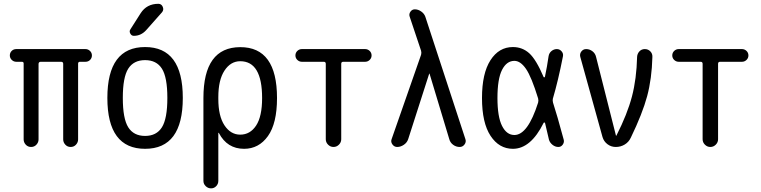

<svg xmlns="http://www.w3.org/2000/svg" viewBox="-20 -780 4040 1019"><path d="M66.4 -452.1Q52.7 -452.1 42.5 -461.9Q32.2 -471.7 32.2 -485.8Q32.2 -500 42 -509.8Q51.8 -519.5 66.4 -519.5H433.6Q447.3 -519.5 457.5 -509.8Q467.8 -500 467.8 -485.8Q467.8 -471.7 458 -461.9Q448.2 -452.1 433.6 -452.1H404.3Q395.5 -452.1 394.5 -443.4V-40Q394.5 -24.4 383.3 -12.2Q372.1 0 355 0Q337.9 0 326.7 -12.2Q315.4 -24.4 315.4 -40V-441.4Q315.4 -452.1 303.7 -452.1H196.3Q185.5 -452.1 184.6 -441.4V-40Q184.6 -24.4 173.3 -12.2Q162.1 0 145 0Q127.9 0 116.7 -12.2Q105.5 -24.4 105.5 -40V-443.4Q105.5 -452.1 95.7 -452.1Z M839.4 -415.5Q810.5 -460.9 750 -460.9Q689.5 -460.9 660.6 -415.5Q631.8 -370.1 631.8 -260.3Q631.8 -150.4 660.6 -104.5Q689.5 -58.6 750 -58.6Q810.5 -58.6 839.4 -104.5Q868.2 -150.4 868.2 -260.3Q868.2 -370.1 839.4 -415.5ZM950.2 -260.3Q950.2 9.8 750 9.8Q549.8 9.8 549.8 -260.3Q549.8 -530.3 750 -530.3Q950.2 -530.3 950.2 -260.3ZM726.6 -710Q758.8 -759.8 820.3 -759.8Q836.9 -759.8 843.8 -743.7Q850.6 -727.5 839.8 -714.8L755.9 -620.1Q728.5 -589.8 690.4 -589.8Q677.7 -589.8 671.4 -602.1Q665 -614.3 671.9 -624Z M1138.7 -264.6V-254.9Q1138.7 -164.1 1171.4 -114.7Q1204.1 -65.4 1254.9 -65.4Q1307.6 -65.4 1339.4 -113.8Q1371.1 -162.1 1371.1 -259.8Q1371.1 -455.1 1254.9 -455.1Q1204.1 -455.1 1171.4 -405.3Q1138.7 -355.5 1138.7 -264.6ZM1059.6 179.7V-259.8Q1059.6 -529.3 1254.9 -529.8Q1450.2 -530.3 1450.2 -259.8Q1450.2 -125 1401.9 -57.6Q1353.5 9.8 1275.4 9.8Q1185.5 9.8 1141.6 -74.2Q1141.6 -75.2 1139.6 -75.2Q1138.7 -75.2 1138.7 -74.2V179.7Q1138.7 196.3 1127.4 208Q1116.2 219.7 1100.1 219.7Q1084 219.7 1071.8 208Q1059.6 196.3 1059.6 179.7Z M1582 -452.1Q1568.4 -452.1 1558.1 -461.9Q1547.9 -471.7 1547.9 -485.8Q1547.9 -500 1558.1 -509.8Q1568.4 -519.5 1582 -519.5H1918Q1931.6 -519.5 1941.9 -509.8Q1952.1 -500 1952.1 -485.8Q1952.1 -471.7 1941.9 -461.9Q1931.6 -452.1 1918 -452.1H1801.8Q1791 -452.1 1791 -441.4V-41Q1791 -24.4 1778.8 -12.2Q1766.6 0 1750 0Q1733.4 0 1721.2 -12.2Q1709 -24.4 1709 -41V-441.4Q1709 -452.1 1698.2 -452.1Z M2087.9 0Q2072.3 0 2062.5 -13.7Q2052.7 -27.3 2058.6 -42L2214.8 -489.3Q2217.8 -500 2214.8 -510.7L2154.3 -691.4Q2149.4 -705.1 2158.2 -717.8Q2167 -730.5 2181.6 -730.5Q2199.2 -730.5 2215.3 -719.2Q2231.4 -708 2237.3 -691.4L2450.2 -41Q2455.1 -26.4 2445.3 -13.2Q2435.5 0 2419.9 0Q2400.4 0 2384.8 -11.7Q2369.1 -23.4 2364.3 -42L2259.8 -388.7Q2259.8 -389.6 2258.8 -389.6Q2257.8 -389.6 2257.8 -388.7L2146.5 -42Q2140.6 -23.4 2123.5 -11.7Q2106.4 0 2087.9 0Z M2710 -457Q2668.9 -457 2644.5 -409.2Q2620.1 -361.3 2620.1 -259.8Q2620.1 -160.2 2644.5 -111.8Q2668.9 -63.5 2710 -63.5Q2781.2 -63.5 2835.9 -235.4Q2838.9 -246.1 2835.9 -257.8Q2800.8 -372.1 2771.5 -414.6Q2742.2 -457 2710 -457ZM2702.1 9.8Q2628.9 9.8 2583.5 -59.1Q2538.1 -127.9 2538.1 -259.8Q2538.1 -390.6 2583 -460.4Q2627.9 -530.3 2702.1 -530.3Q2752 -530.3 2788.6 -497.6Q2825.2 -464.8 2865.2 -371.1Q2866.2 -369.1 2868.7 -369.6Q2871.1 -370.1 2872.1 -372.1Q2883.8 -427.7 2891.6 -482.4Q2894.5 -499 2907.2 -509.3Q2919.9 -519.5 2935.5 -519.5Q2950.2 -519.5 2960.4 -507.8Q2970.7 -496.1 2967.8 -481.4Q2942.4 -351.6 2914.1 -255.9Q2912.1 -247.1 2915 -235.4Q2936.5 -169.9 2971.7 -39.1Q2975.6 -25.4 2966.8 -12.7Q2958 0 2943.4 0Q2926.8 0 2912.6 -11.2Q2898.4 -22.5 2893.6 -38.1Q2883.8 -83 2873 -126Q2872.1 -128.9 2869.6 -129.9Q2867.2 -130.9 2865.2 -127.9Q2796.9 9.8 2702.1 9.8Z M3177.7 -52.7 3059.6 -478.5Q3055.7 -494.1 3065.4 -506.8Q3075.2 -519.5 3090.8 -519.5Q3109.4 -519.5 3124.5 -507.8Q3139.6 -496.1 3143.6 -477.5L3249 -60.5Q3249 -59.6 3250 -59.6Q3252 -59.6 3252 -61.5Q3309.6 -174.8 3334 -268.1Q3358.4 -361.3 3361.3 -478.5Q3362.3 -495.1 3373.5 -507.3Q3384.8 -519.5 3402.3 -519.5Q3419.9 -519.5 3431.6 -507.3Q3443.4 -495.1 3442.4 -477.5Q3439.5 -362.3 3414.6 -269.5Q3389.6 -176.8 3328.1 -49.8Q3317.4 -26.4 3295.9 -13.2Q3274.4 0 3248 0Q3223.6 0 3204.1 -14.6Q3184.6 -29.3 3177.7 -52.7Z M3582 -452.1Q3568.4 -452.1 3558.1 -461.9Q3547.9 -471.7 3547.9 -485.8Q3547.9 -500 3558.1 -509.8Q3568.4 -519.5 3582 -519.5H3918Q3931.6 -519.5 3941.9 -509.8Q3952.1 -500 3952.1 -485.8Q3952.1 -471.7 3941.9 -461.9Q3931.6 -452.1 3918 -452.1H3801.8Q3791 -452.1 3791 -441.4V-41Q3791 -24.4 3778.8 -12.2Q3766.6 0 3750 0Q3733.4 0 3721.2 -12.2Q3709 -24.4 3709 -41V-441.4Q3709 -452.1 3698.2 -452.1Z"/></svg>

Font: Rounded-X Mgen+ 2m regular
Style: Regular
Weight: 400
Designer: [Source Han Sans]
Ryoko NISHIZUKA  (kana & ideographs); Paul D. Hunt (Latin, Greek & Cyrillic); Wenlong ZHANG  (bopomofo
Version: Version 1.059.20150602